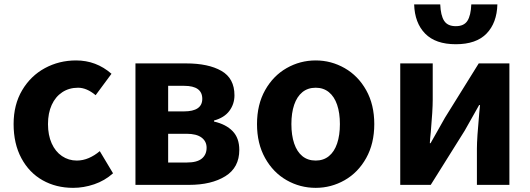

<svg xmlns="http://www.w3.org/2000/svg" viewBox="-20 -856 2456 889"><path d="M43 -281.4Q43 -371.6 82.6 -438.3Q122.2 -505 188 -540.6Q253.8 -576.2 332.2 -576.2Q425.6 -576.2 496.2 -514.4L422.8 -415.2Q381.6 -449.8 341.4 -449.8Q299.8 -449.8 268.2 -428.9Q236.6 -408 219.4 -370.1Q202.2 -332.2 202.2 -281.4Q202.2 -230.6 219.2 -192.4Q236.2 -154.2 266.9 -133.4Q297.6 -112.6 335.6 -112.6Q364 -112.6 391 -124.2Q418 -135.8 442 -156.2L503.4 -53.6Q464.8 -19.2 416.1 -2.7Q367.4 13.8 318.6 13.8Q239.8 13.8 177.4 -21.3Q115 -56.4 79 -123.5Q43 -190.6 43 -281.4Z M1065.6 -414.6Q1065.6 -374.4 1042.1 -342.7Q1018.6 -311 971 -298V-293.2Q1026.4 -280.6 1057.2 -248.7Q1088 -216.8 1088 -161.8Q1088 -80.2 1023.4 -40.1Q958.8 0 855.4 0H607.2V-562.4H841.8Q944.8 -562.4 1005.2 -527.8Q1065.6 -493.2 1065.6 -414.6ZM916.6 -398.4Q916.6 -458.6 832.8 -458.6H758.6V-340.2H831.2Q916.6 -340.2 916.6 -398.4ZM936.6 -172Q936.6 -201.6 913.2 -219.1Q889.8 -236.6 843.8 -236.6H758.6V-103.6H846.2Q892.4 -103.6 914.5 -121.8Q936.6 -140 936.6 -172Z M1170 -281.4Q1170 -371.6 1207.4 -438.3Q1244.8 -505 1307.1 -540.6Q1369.4 -576.2 1441.8 -576.2Q1513.4 -576.2 1575.8 -540.6Q1638.2 -505 1675.6 -438.3Q1713 -371.6 1713 -281.4Q1713 -191.4 1675.6 -124.3Q1638.2 -57.2 1575.8 -21.7Q1513.4 13.8 1441.8 13.8Q1369.4 13.8 1307.1 -21.7Q1244.8 -57.2 1207.4 -124.3Q1170 -191.4 1170 -281.4ZM1553.8 -281.4Q1553.8 -333 1540.9 -370.9Q1528 -408.8 1502.8 -429.3Q1477.6 -449.8 1441.8 -449.8Q1405.2 -449.8 1380.1 -429.3Q1355 -408.8 1342.1 -370.9Q1329.2 -333 1329.2 -281.4Q1329.2 -229.8 1342.1 -191.6Q1355 -153.4 1380.1 -133Q1405.2 -112.6 1441.8 -112.6Q1477.6 -112.6 1502.8 -133Q1528 -153.4 1540.9 -191.6Q1553.8 -229.8 1553.8 -281.4Z M1983.6 -562.4V-393.8Q1983.6 -346.8 1974.6 -243.6Q1971.2 -212.8 1970.2 -193H1973.6Q1989 -219.8 2003.4 -245.6L2040.4 -311.2L2196.6 -562.4H2338.6V0H2188.2V-168.4Q2188.2 -214.8 2199 -332.4Q2200.8 -345 2202.6 -369.4H2198.4L2131.6 -251L1974.4 0H1833.2V-562.4ZM1897.6 -835.6H2018.4Q2020.4 -784.6 2036.4 -759.7Q2052.4 -734.8 2090.4 -734.8Q2128.4 -734.8 2144.3 -759.7Q2160.2 -784.6 2162.2 -835.6H2283Q2280.6 -749.8 2232.8 -700.5Q2185 -651.2 2090.4 -651.2Q1996.6 -651.2 1948.4 -700.5Q1900.2 -749.8 1897.6 -835.6Z"/></svg>

Font: 寒蝉端黑体 Light
Style: Regular
Weight: 300
Designer: ChillDuanSans {Warren2060}; 
Source Han Sans {Ryoko NISHIZUKA 西塚涼子 (kana, bopomofo & ideographs); Paul D. Hunt (Latin, G
Foundry: ChillType&Adobe
Version: Version 1.300;Glyphs 3.3 (3306)